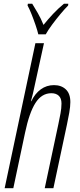

<svg xmlns="http://www.w3.org/2000/svg" viewBox="-20 -986 418 1006"><path d="M4.4 0 165.5 -759.8H210.4L161.6 -537.1Q157.7 -516.6 152.6 -496.1Q147.5 -475.6 142.1 -455.6H144Q163.1 -495.6 193.6 -517.8Q224.1 -540 262.7 -540Q301.3 -540 325 -517.6Q348.6 -495.1 348.6 -451.2Q348.6 -428.2 342.8 -394.8Q336.9 -361.3 330.6 -332.5L259.8 0H214.4L285.6 -334.5Q291.5 -362.8 296.9 -391.1Q302.2 -419.4 302.2 -443.8Q302.2 -470.7 288.1 -484.1Q273.9 -497.6 249 -497.6Q198.2 -497.6 165.8 -446.5Q133.3 -395.5 111.3 -290.5L49.8 0ZM180.7 -806.2Q176.3 -825.2 166.3 -854.7Q156.2 -884.3 144.8 -912.8Q133.3 -941.4 124.5 -957L126 -966.3H148.9Q161.6 -946.3 178.2 -917.2Q194.8 -888.2 208 -855.5Q231.4 -884.8 258.5 -913.6Q285.6 -942.4 314.9 -966.3H337.9L336.9 -957Q319.3 -939.5 296.9 -912.6Q274.4 -885.7 253.4 -857.4Q232.4 -829.1 219.7 -806.2Z"/></svg>

Font: Open Sans Condensed Light
Style: Italic
Weight: 300
Width: 3
Italic angle: -12°
Designer: Monotype Design Team
Foundry: Monotype Imaging Inc.
Version: Version 3.000; ttfautohint (v1.8.4)